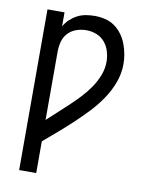

<svg xmlns="http://www.w3.org/2000/svg" viewBox="-84 -804 668 865"><g transform="rotate(10 250.0 -371.5)"><path d="M64 0V-735H142V-671Q152 -689 167 -703Q182 -717 200 -726.5Q218 -736 238.5 -739.5Q259 -743 279 -743Q303 -743 326.5 -737.5Q350 -732 369.5 -718.5Q389 -705 403.5 -685.5Q418 -666 426.5 -644Q435 -622 439.5 -598.5Q444 -575 444 -552Q444 -508 428.5 -466.5Q413 -425 388.5 -389Q364 -353 334.5 -321.5Q305 -290 273 -260Q241 -230 208 -201.5Q175 -173 142 -145V0ZM142 -243Q166 -265 190 -287Q214 -309 237.5 -331Q261 -353 283.5 -377Q306 -401 324.5 -428Q343 -455 355 -485.5Q367 -516 367 -549Q367 -572 360 -595.5Q353 -619 338 -637Q323 -655 300.5 -664Q278 -673 254 -673Q231 -673 208.5 -665.5Q186 -658 170 -641Q154 -624 148 -601Q142 -578 142 -555Z"/></g></svg>

Font: Huly
Style: Regular
Weight: 400
Designer: Belleve Invis
Foundry: Belleve Invis
Version: Version 33.2.5; ttfautohint (v1.8.4)